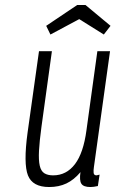

<svg xmlns="http://www.w3.org/2000/svg" viewBox="-20 -743 465 773"><path d="M304 -50Q299 -17 307.5 -3.5Q316 10 344 10Q350 10 357.5 9Q365 8 374 6L381 -40Q371 -37 369 -37Q358 -37 357 -47Q356 -57 358 -70L423 -537H372L328 -218Q322 -173 310.5 -139Q299 -105 282 -82.5Q265 -60 243 -48.5Q221 -37 194 -37Q172 -37 158.5 -45.5Q145 -54 140 -76Q135 -98 137 -136Q139 -174 147 -233L189 -537H137L91 -209Q74 -84 92.5 -37Q111 10 178 10Q217 10 247.5 -4.5Q278 -19 304 -50ZM291 -723 166 -639 183 -604 299 -666 398 -604 425 -639 324 -723Z"/></svg>

Font: Secuela ExtLt
Style: Italic
Weight: 200
Italic angle: -8°
Designer: Fernando Haro
Foundry: deFharo
Version: Version 1.704